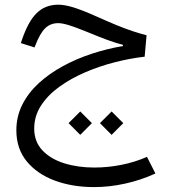

<svg xmlns="http://www.w3.org/2000/svg" viewBox="-20 -457 707 803"><path d="M398 58 446.8 107 495.6 58 446.8 9.2ZM266.8 58 315.6 107 364.4 58 315.6 9.2ZM223.8 -437.4Q169.7 -437.4 133.5 -402.3Q97.4 -367.2 70.3 -286.2L67.2 -276.8L124.5 -258.6L127.9 -267.5Q147.3 -317.8 169.1 -339Q190.9 -360.2 223.5 -360.2Q240.5 -360.2 268.2 -351.7Q296 -343.3 346.7 -322.5Q392.9 -303.3 427.9 -290.4Q463 -277.5 494.2 -269.4V-264.5Q428.3 -253.3 363.7 -232.2Q299.2 -211 242.4 -180Q185.7 -149.1 141.9 -108.9Q98.2 -68.8 73.3 -19.4Q48.4 30 48.4 87.9Q48.4 164.8 91.9 217.8Q135.4 270.9 209.1 298.2Q282.7 325.5 373.5 325.5Q437.1 325.5 502.6 311.1Q568.1 296.8 630 268.6L594.7 199Q545.8 220.8 488.9 232.2Q431.9 243.7 374.2 243.7Q305.5 243.7 248.3 225.8Q191.1 207.8 157.1 171.5Q123.1 135.2 123.1 80.6Q123.1 28.5 151.4 -15.2Q179.6 -58.9 227.6 -93.7Q275.7 -128.4 335.8 -154.4Q395.9 -180.3 460.4 -196.7Q524.8 -213.1 585 -219.9L593 -309.4Q564.1 -317 534.2 -326.9Q504.3 -336.8 468.1 -351.6Q432 -366.4 384.5 -387.7Q320.7 -416.3 284.8 -426.8Q249 -437.4 223.8 -437.4Z"/></svg>

Font: Estedad VF
Style: Regular
Weight: 100
Designer: Amin Abedi
Version: Version 7.3